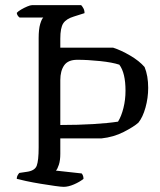

<svg xmlns="http://www.w3.org/2000/svg" viewBox="-20 -725 621 745"><path d="M227 0Q218 0 193 -3.5Q168 -7 137.5 -12Q107 -17 81.5 -22.5Q56 -28 45 -31Q45 -39 48.5 -45Q52 -51 55 -54L82 -58Q115 -62 122.5 -82Q130 -102 130 -153V-577Q130 -612 136 -632Q142 -652 148 -657H56Q53 -659 49.5 -663.5Q46 -668 45 -675Q50 -681 62 -688Q74 -695 86 -700Q98 -705 104 -705H295Q299 -701 303.5 -693Q308 -685 308 -674L267 -661Q237 -652 225.5 -634.5Q214 -617 214 -575V-540H419Q450 -530 485 -509.5Q520 -489 541 -465Q555 -431 555 -384Q555 -345 544.5 -307.5Q534 -270 517 -249Q499 -233 460 -213Q421 -193 374 -188H214V-128Q214 -103 208.5 -86Q203 -69 197 -63L297 -52Q299 -50 301.5 -44.5Q304 -39 304 -31Q289 -19 267 -9.5Q245 0 227 0ZM214 -240Q283 -240 341 -243.5Q399 -247 438 -253Q451 -274 459 -306Q467 -338 467 -373Q467 -442 443 -474Q416 -483 368.5 -488Q321 -493 280 -493Q244 -493 229 -471.5Q214 -450 214 -414Z"/></svg>

Font: Texturina 72pt
Style: Regular
Weight: 400
Designer: Guillermo Torres Carreño
Foundry: Omnibus-Type
Version: Version 1.002; ttfautohint (v1.8.3)